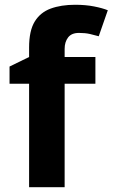

<svg xmlns="http://www.w3.org/2000/svg" viewBox="-20 -785 472 805"><path d="M380 -434H251V0H102V-434H20V-506L102 -546V-586Q102 -656 125.5 -694.5Q149 -733 192.5 -749Q236 -765 295 -765Q339 -765 374.5 -758Q410 -751 432 -742L394 -633Q377 -638 357 -642.5Q337 -647 311 -647Q280 -647 265.5 -628Q251 -609 251 -580V-546H380Z"/></svg>

Font: Noto Sans Telugu
Style: Bold
Weight: 700
Designer: Jelle Bosma - Monotype Design Team
Foundry: Monotype Imaging Inc.
Version: Version 2.005; ttfautohint (v1.8.4.7-5d5b)